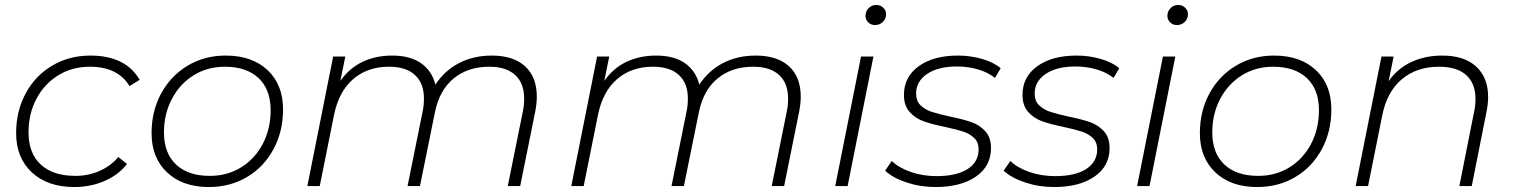

<svg xmlns="http://www.w3.org/2000/svg" viewBox="-20 -750 6105 774"><path d="M45 -213Q45 -302 83.5 -373.5Q122 -445 190.5 -485.5Q259 -526 345 -526Q415 -526 465 -501.5Q515 -477 543 -428L502 -403Q455 -481 342 -481Q271 -481 215 -446.5Q159 -412 127 -352Q95 -292 95 -216Q95 -133 144 -87Q193 -41 284 -41Q336 -41 381.5 -61Q427 -81 457 -117L492 -89Q458 -45 401.5 -20.5Q345 4 280 4Q172 4 108.5 -55Q45 -114 45 -213Z M591 -213Q591 -302 629.5 -373Q668 -444 736 -485Q804 -526 890 -526Q996 -526 1058.5 -467.5Q1121 -409 1121 -309Q1121 -220 1082.5 -148.5Q1044 -77 976 -36.5Q908 4 822 4Q716 4 653.5 -55Q591 -114 591 -213ZM1071 -306Q1071 -389 1022.5 -435Q974 -481 886 -481Q816 -481 760.5 -446.5Q705 -412 673 -351.5Q641 -291 641 -216Q641 -133 689.5 -87Q738 -41 826 -41Q896 -41 951.5 -75Q1007 -109 1039 -169.5Q1071 -230 1071 -306Z M2144 -361Q2144 -334 2138 -302L2077 0H2027L2088 -302Q2093 -325 2093 -353Q2093 -414 2057 -447.5Q2021 -481 1952 -481Q1866 -481 1808.5 -433.5Q1751 -386 1733 -296L1673 0H1623L1684 -302Q1689 -325 1689 -353Q1689 -414 1653 -447.5Q1617 -481 1548 -481Q1461 -481 1403 -430.5Q1345 -380 1326 -284L1269 0H1219L1323 -522H1372L1352 -424Q1389 -476 1442 -501Q1495 -526 1561 -526Q1633 -526 1677 -495.5Q1721 -465 1735 -409Q1774 -467 1832 -496.5Q1890 -526 1962 -526Q2050 -526 2097 -482.5Q2144 -439 2144 -361Z M3208 -361Q3208 -334 3202 -302L3141 0H3091L3152 -302Q3157 -325 3157 -353Q3157 -414 3121 -447.5Q3085 -481 3016 -481Q2930 -481 2872.5 -433.5Q2815 -386 2797 -296L2737 0H2687L2748 -302Q2753 -325 2753 -353Q2753 -414 2717 -447.5Q2681 -481 2612 -481Q2525 -481 2467 -430.5Q2409 -380 2390 -284L2333 0H2283L2387 -522H2436L2416 -424Q2453 -476 2506 -501Q2559 -526 2625 -526Q2697 -526 2741 -495.5Q2785 -465 2799 -409Q2838 -467 2896 -496.5Q2954 -526 3026 -526Q3114 -526 3161 -482.5Q3208 -439 3208 -361Z M3451 -522H3501L3397 0H3347ZM3469 -686Q3469 -704 3481.5 -717Q3494 -730 3513 -730Q3529 -730 3540.5 -719Q3552 -708 3552 -693Q3552 -674 3539 -661.5Q3526 -649 3507 -649Q3491 -649 3480 -660Q3469 -671 3469 -686Z M3548 -62 3575 -101Q3604 -73 3652.5 -56.5Q3701 -40 3755 -40Q3836 -40 3880.5 -68.5Q3925 -97 3925 -148Q3925 -177 3907 -194Q3889 -211 3863 -219.5Q3837 -228 3791 -238Q3737 -249 3703.5 -261Q3670 -273 3647 -298.5Q3624 -324 3624 -368Q3624 -440 3683.5 -483Q3743 -526 3842 -526Q3892 -526 3939 -512.5Q3986 -499 4014 -475L3991 -436Q3962 -459 3921.5 -470.5Q3881 -482 3838 -482Q3762 -482 3717.5 -452Q3673 -422 3673 -373Q3673 -343 3691 -325.5Q3709 -308 3736.5 -299Q3764 -290 3810 -280Q3864 -269 3896.5 -257.5Q3929 -246 3952 -221Q3975 -196 3975 -153Q3975 -80 3914 -38Q3853 4 3751 4Q3690 4 3634.5 -14.5Q3579 -33 3548 -62Z M4026 -62 4053 -101Q4082 -73 4130.5 -56.5Q4179 -40 4233 -40Q4314 -40 4358.5 -68.5Q4403 -97 4403 -148Q4403 -177 4385 -194Q4367 -211 4341 -219.5Q4315 -228 4269 -238Q4215 -249 4181.5 -261Q4148 -273 4125 -298.5Q4102 -324 4102 -368Q4102 -440 4161.5 -483Q4221 -526 4320 -526Q4370 -526 4417 -512.5Q4464 -499 4492 -475L4469 -436Q4440 -459 4399.5 -470.5Q4359 -482 4316 -482Q4240 -482 4195.5 -452Q4151 -422 4151 -373Q4151 -343 4169 -325.5Q4187 -308 4214.5 -299Q4242 -290 4288 -280Q4342 -269 4374.5 -257.5Q4407 -246 4430 -221Q4453 -196 4453 -153Q4453 -80 4392 -38Q4331 4 4229 4Q4168 4 4112.5 -14.5Q4057 -33 4026 -62Z M4668 -522H4718L4614 0H4564ZM4686 -686Q4686 -704 4698.5 -717Q4711 -730 4730 -730Q4746 -730 4757.5 -719Q4769 -708 4769 -693Q4769 -674 4756 -661.5Q4743 -649 4724 -649Q4708 -649 4697 -660Q4686 -671 4686 -686Z M4817 -213Q4817 -302 4855.5 -373Q4894 -444 4962 -485Q5030 -526 5116 -526Q5222 -526 5284.5 -467.5Q5347 -409 5347 -309Q5347 -220 5308.5 -148.5Q5270 -77 5202 -36.5Q5134 4 5048 4Q4942 4 4879.5 -55Q4817 -114 4817 -213ZM5297 -306Q5297 -389 5248.5 -435Q5200 -481 5112 -481Q5042 -481 4986.5 -446.5Q4931 -412 4899 -351.5Q4867 -291 4867 -216Q4867 -133 4915.5 -87Q4964 -41 5052 -41Q5122 -41 5177.5 -75Q5233 -109 5265 -169.5Q5297 -230 5297 -306Z M5979 -359Q5979 -332 5973 -302L5913 0H5863L5923 -302Q5928 -325 5928 -352Q5928 -414 5890.5 -447.5Q5853 -481 5781 -481Q5691 -481 5631 -430.5Q5571 -380 5552 -284L5495 0H5445L5549 -522H5598L5578 -423Q5615 -475 5670.5 -500.5Q5726 -526 5794 -526Q5883 -526 5931 -481.5Q5979 -437 5979 -359Z"/></svg>

Font: Montserrat Alternates Light
Style: Italic
Weight: 300
Italic angle: -11.3°
Designer: Julieta Ulanovsky
Foundry: Julieta Ulanovsky
Version: Version 7.200